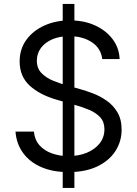

<svg xmlns="http://www.w3.org/2000/svg" viewBox="-20 -838 678 949"><path d="M290 90.8V-818.4H347.7V90.8ZM318.4 12.7Q240.2 12.7 183.1 -12.5Q126 -37.6 93.5 -82.8Q61 -127.9 56.6 -187.5H147.5Q151.4 -146.5 175.5 -119.6Q199.7 -92.8 237.3 -79.6Q274.9 -66.4 318.4 -66.4Q368.7 -66.4 408.9 -83Q449.2 -99.6 472.7 -129.4Q496.1 -159.2 496.1 -199.2Q496.1 -235.4 475.6 -257.8Q455.1 -280.3 422.1 -294.4Q389.2 -308.6 350.6 -319.3L261.7 -344.7Q176.3 -369.1 126.7 -414.8Q77.1 -460.4 77.1 -534.2Q77.1 -595.2 110.1 -640.9Q143.1 -686.5 199.5 -711.9Q255.9 -737.3 325.2 -737.3Q395.5 -737.3 450.2 -712.2Q504.9 -687 537.1 -643.8Q569.3 -600.6 571.3 -545.9H485.4Q479 -599.6 433.8 -629.4Q388.7 -659.2 322.3 -659.2Q274.4 -659.2 238.3 -643.6Q202.1 -627.9 182.1 -600.6Q162.1 -573.2 162.1 -538.1Q162.1 -499.5 186 -475.8Q210 -452.1 242.9 -439Q275.9 -425.8 302.7 -418L376 -397.5Q404.3 -389.6 439.2 -376.5Q474.1 -363.3 506.6 -340.8Q539.1 -318.4 560.1 -283.4Q581.1 -248.5 581.1 -197.3Q581.1 -138.7 550.3 -91.1Q519.5 -43.5 460.9 -15.4Q402.3 12.7 318.4 12.7Z"/></svg>

Font: Inter V
Style: Weight 400 Optical size 14.0
Weight: 400
Designer: Rasmus Andersson
Foundry: rsms
Version: Version 4.000;git-4fc901f